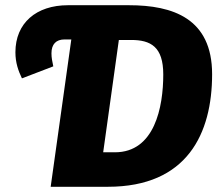

<svg xmlns="http://www.w3.org/2000/svg" viewBox="-20 -715 841 735"><path d="M474 -695H240C119 -695 39 -627 39 -515C39 -475 50 -444 64 -415L184 -461C180 -481 177 -493 177 -511C177 -546 195 -564 227 -564H253L174 0H393C697 0 792 -204 792 -431C792 -645 641 -695 474 -695ZM420 -132H375L435 -562H482C557 -562 605 -536 605 -430C605 -305 572 -132 420 -132Z"/></svg>

Font: Fira Sans ExtraBold
Style: Italic
Weight: 800
Italic angle: -8°
Designer: bBox Type GmbH & Carrois Corporate GbR & Edenspiekermann AG
Foundry: bBox Type GmbH & Carrois Corporate GbR & Edenspiekermann AG
Version: Version 4.301;PS 004.301;hotconv 1.0.88;makeotf.lib2.5.64775